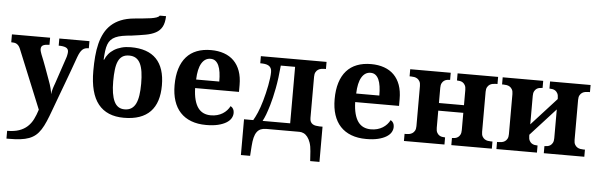

<svg xmlns="http://www.w3.org/2000/svg" viewBox="-57 -980 4455 1429"><g transform="rotate(5 2170.0 -265.5)"><path d="M579.1 -536.1V-482.9Q564 -482.9 552.5 -479.5Q541 -476.1 531.7 -467.5Q522.5 -459 514.6 -445.1Q506.8 -431.2 499 -410.2Q481.4 -360.4 462.4 -308.6Q443.4 -256.8 424.1 -204.8Q404.8 -152.8 385.5 -101.3Q366.2 -49.8 348.1 0Q330.6 48.3 314.9 85Q299.3 121.6 282 148.4Q264.6 175.3 243.7 192.9Q222.7 210.4 194.8 220.9Q167 231.4 130.1 235.8Q93.3 240.2 43.9 240.2H26.9V182.1Q79.1 182.1 115.7 169.4Q152.3 156.7 177.7 133.3Q203.1 109.9 219.5 77.1Q235.8 44.4 248 4.9L67.9 -435.1Q62 -449.2 54.7 -457.5Q47.4 -465.8 39.1 -470.2Q30.8 -474.6 21 -475.8Q11.2 -477.1 0 -477.1V-536.1H285.2V-482.9Q255.9 -482.9 239 -475.3Q222.2 -467.8 222.2 -445.8Q222.2 -437.5 225.6 -426Q229 -414.6 231.9 -407.2Q240.7 -386.2 250.2 -361.6Q259.8 -336.9 268.8 -312.3Q277.8 -287.6 286.1 -264.6Q294.4 -241.7 300.8 -224.1Q308.1 -205.1 313 -189.7Q317.9 -174.3 321 -161.9Q324.2 -149.4 326.2 -138.9Q328.1 -128.4 329.1 -118.2Q330.1 -128.4 333 -140.9Q335.9 -153.3 339.4 -164.8Q342.8 -176.3 346.2 -185.3Q349.6 -194.3 351.1 -198.2L417 -394Q418.9 -398.9 420.7 -405.5Q422.4 -412.1 423.8 -418.9Q425.3 -425.8 426 -432.1Q426.8 -438.5 426.8 -442.9Q426.8 -465.8 407.7 -474.4Q388.7 -482.9 354 -482.9V-536.1Z M627 -318.8Q627 -375.5 631.3 -426.8Q635.7 -478 646.7 -522.2Q657.7 -566.4 677 -602.8Q696.3 -639.2 726.1 -666.3Q755.9 -693.4 797.4 -710.4Q838.9 -727.5 895 -732.9Q932.1 -736.8 963.9 -739.5Q995.6 -742.2 1020.3 -746.1Q1044.9 -750 1061.3 -755.6Q1077.6 -761.2 1084 -771H1130.9Q1129.4 -720.7 1113.3 -691.2Q1097.2 -661.6 1066.9 -645.3Q1036.6 -628.9 992.4 -620.8Q948.2 -612.8 890.1 -605Q849.1 -601.6 819.3 -596.2Q789.6 -590.8 768.8 -581.3Q748 -571.8 734.6 -557.6Q721.2 -543.5 713.4 -522.7Q705.6 -502 701.9 -473.6Q698.2 -445.3 696.3 -408.2H700.2Q709 -431.2 725.6 -451.2Q742.2 -471.2 766.1 -486.1Q790 -501 821 -509.5Q852.1 -518.1 890.1 -518.1Q1017.6 -518.1 1081.3 -451.9Q1145 -385.7 1145 -254.9Q1145 -190.9 1129.2 -141.6Q1113.3 -92.3 1081.1 -58.6Q1048.8 -24.9 999.5 -7.6Q950.2 9.8 883.3 9.8Q756.3 9.8 691.7 -70.8Q627 -151.4 627 -318.8ZM990.2 -253.9Q990.2 -303.7 984.6 -341.6Q979 -379.4 966.6 -404.5Q954.1 -429.7 933.6 -442.4Q913.1 -455.1 883.3 -455.1Q853 -455.1 833.3 -442.4Q813.5 -429.7 802 -404.5Q790.5 -379.4 785.9 -341.6Q781.2 -303.7 781.2 -253.9Q781.2 -155.3 805.4 -104.2Q829.6 -53.2 883.3 -53.2Q913.1 -53.2 933.6 -66.2Q954.1 -79.1 966.6 -104.5Q979 -129.9 984.6 -167.5Q990.2 -205.1 990.2 -253.9Z M1488.8 -483.9Q1446.8 -483.9 1422.1 -442.4Q1397.5 -400.9 1395 -320.8H1567.9Q1567.9 -358.9 1563.5 -389.2Q1559.1 -419.4 1549.6 -440.4Q1540 -461.4 1525.1 -472.7Q1510.3 -483.9 1488.8 -483.9ZM1498 9.8Q1434.6 9.8 1386 -8.8Q1337.4 -27.3 1304.7 -62.5Q1272 -97.7 1255.4 -148.7Q1238.8 -199.7 1238.8 -265.1Q1238.8 -335.4 1255.4 -388.7Q1272 -441.9 1303.7 -477.5Q1335.4 -513.2 1381.6 -531Q1427.7 -548.8 1486.8 -548.8Q1541 -548.8 1584.5 -533.4Q1627.9 -518.1 1658.2 -487.8Q1688.5 -457.5 1704.6 -412.6Q1720.7 -367.7 1720.7 -308.1V-256.8H1393.1Q1394.5 -206.5 1404.1 -170.4Q1413.6 -134.3 1430.4 -110.8Q1447.3 -87.4 1471.4 -76.2Q1495.6 -64.9 1526.9 -64.9Q1552.7 -64.9 1574.7 -71Q1596.7 -77.1 1614.5 -88.1Q1632.3 -99.1 1645.8 -114Q1659.2 -128.9 1668 -146Q1694.8 -131.3 1694.8 -97.2Q1694.8 -75.7 1683.1 -56.4Q1671.4 -37.1 1647 -22.5Q1622.6 -7.8 1585.7 1Q1548.8 9.8 1498 9.8Z M2350.6 -536.1V-482.9H2338.9Q2328.1 -482.9 2315.4 -480.7Q2302.7 -478.5 2292.2 -471.7Q2281.7 -464.8 2274.7 -452.1Q2267.6 -439.5 2267.6 -418V-109.9Q2267.6 -92.3 2273.4 -81.3Q2279.3 -70.3 2289.3 -64.2Q2299.3 -58.1 2312.5 -55.9Q2325.7 -53.7 2339.8 -53.2H2362.8V210H2293.5L2288.6 137.2Q2286.1 99.6 2277.1 73.5Q2268.1 47.4 2255.1 31Q2242.2 14.6 2226.6 7.3Q2210.9 0 2194.8 0H1946.8Q1923.3 0 1906 7.3Q1888.7 14.6 1877 31Q1865.2 47.4 1858.6 73.5Q1852.1 99.6 1849.6 137.2L1844.7 210H1775.9V-57.1H1844.7Q1858.9 -80.6 1874.8 -117.4Q1890.6 -154.3 1905.8 -207Q1913.6 -234.9 1920.9 -264.6Q1928.2 -294.4 1933.6 -323.5Q1939 -352.5 1942.4 -378.7Q1945.8 -404.8 1945.8 -424.8Q1945.8 -443.4 1939.2 -454.8Q1932.6 -466.3 1921.4 -472.4Q1910.2 -478.5 1895.3 -480.7Q1880.4 -482.9 1863.8 -482.9H1859.9V-536.1ZM2120.6 -479H2013.7Q2005.4 -382.3 1991 -307.1Q1976.6 -231.9 1960.9 -179.2Q1954.1 -156.7 1948.2 -138.9Q1942.4 -121.1 1937 -106.7Q1931.6 -92.3 1926 -80.3Q1920.4 -68.4 1914.6 -57.1H2120.6Z M2684.6 -483.9Q2642.6 -483.9 2617.9 -442.4Q2593.3 -400.9 2590.8 -320.8H2763.7Q2763.7 -358.9 2759.3 -389.2Q2754.9 -419.4 2745.4 -440.4Q2735.8 -461.4 2720.9 -472.7Q2706.1 -483.9 2684.6 -483.9ZM2693.8 9.8Q2630.4 9.8 2581.8 -8.8Q2533.2 -27.3 2500.5 -62.5Q2467.8 -97.7 2451.2 -148.7Q2434.6 -199.7 2434.6 -265.1Q2434.6 -335.4 2451.2 -388.7Q2467.8 -441.9 2499.5 -477.5Q2531.2 -513.2 2577.4 -531Q2623.5 -548.8 2682.6 -548.8Q2736.8 -548.8 2780.3 -533.4Q2823.7 -518.1 2854 -487.8Q2884.3 -457.5 2900.4 -412.6Q2916.5 -367.7 2916.5 -308.1V-256.8H2588.9Q2590.3 -206.5 2599.9 -170.4Q2609.4 -134.3 2626.2 -110.8Q2643.1 -87.4 2667.2 -76.2Q2691.4 -64.9 2722.7 -64.9Q2748.5 -64.9 2770.5 -71Q2792.5 -77.1 2810.3 -88.1Q2828.1 -99.1 2841.6 -114Q2855 -128.9 2863.8 -146Q2890.6 -131.3 2890.6 -97.2Q2890.6 -75.7 2878.9 -56.4Q2867.2 -37.1 2842.8 -22.5Q2818.4 -7.8 2781.5 1Q2744.6 9.8 2693.8 9.8Z M3549.3 -118.2Q3549.3 -96.7 3556.4 -84Q3563.5 -71.3 3574 -64.5Q3584.5 -57.6 3597.2 -55.4Q3609.9 -53.2 3620.6 -53.2H3632.3V0H3329.6V-53.2H3331.5Q3341.8 -53.2 3353.3 -55.4Q3364.7 -57.6 3374.5 -64.5Q3384.3 -71.3 3390.9 -84Q3397.5 -96.7 3397.5 -118.2V-247.1H3210.4V-118.2Q3210.4 -96.7 3217 -84Q3223.6 -71.3 3233.4 -64.5Q3243.2 -57.6 3254.6 -55.4Q3266.1 -53.2 3276.4 -53.2H3278.3V0H2975.6V-53.2H2987.3Q2998.5 -53.2 3011 -55.4Q3023.4 -57.6 3033.9 -64.5Q3044.4 -71.3 3051.5 -84Q3058.6 -96.7 3058.6 -118.2V-418Q3058.6 -439.5 3051.5 -452.1Q3044.4 -464.8 3033.9 -471.7Q3023.4 -478.5 3011 -480.7Q2998.5 -482.9 2987.3 -482.9H2975.6V-536.1H3278.3V-482.9H3276.4Q3266.1 -482.9 3254.6 -480.7Q3243.2 -478.5 3233.4 -471.7Q3223.6 -464.8 3217 -452.1Q3210.4 -439.5 3210.4 -418V-304.2H3397.5V-418Q3397.5 -439.5 3390.9 -452.1Q3384.3 -464.8 3374.5 -471.7Q3364.7 -478.5 3353.3 -480.7Q3341.8 -482.9 3331.5 -482.9H3329.6V-536.1H3632.3V-482.9H3620.6Q3609.9 -482.9 3597.2 -480.7Q3584.5 -478.5 3574 -471.7Q3563.5 -464.8 3556.4 -452.1Q3549.3 -439.5 3549.3 -418Z M4240.2 -118.2Q4240.2 -96.7 4247.3 -84Q4254.4 -71.3 4264.9 -64.5Q4275.4 -57.6 4288.1 -55.4Q4300.8 -53.2 4311.5 -53.2H4323.2V0H4020.5V-53.2H4022.5Q4032.7 -53.2 4044.2 -55.4Q4055.7 -57.6 4065.4 -64.5Q4075.2 -71.3 4081.8 -84Q4088.4 -96.7 4088.4 -118.2V-333L3901.4 -127.9V-118.2Q3901.4 -96.7 3908 -84Q3914.6 -71.3 3924.3 -64.5Q3934.1 -57.6 3945.6 -55.4Q3957 -53.2 3967.3 -53.2H3969.2V0H3666.5V-53.2H3678.2Q3689.5 -53.2 3701.9 -55.4Q3714.4 -57.6 3724.9 -64.5Q3735.4 -71.3 3742.4 -84Q3749.5 -96.7 3749.5 -118.2V-418Q3749.5 -439.5 3742.4 -452.1Q3735.4 -464.8 3724.9 -471.7Q3714.4 -478.5 3701.9 -480.7Q3689.5 -482.9 3678.2 -482.9H3666.5V-536.1H3969.2V-482.9H3967.3Q3957 -482.9 3945.6 -480.7Q3934.1 -478.5 3924.3 -471.7Q3914.6 -464.8 3908 -452.1Q3901.4 -439.5 3901.4 -418V-205.1L4088.4 -410.2V-418Q4088.4 -439.5 4081.8 -452.1Q4075.2 -464.8 4065.4 -471.7Q4055.7 -478.5 4044.2 -480.7Q4032.7 -482.9 4022.5 -482.9H4020.5V-536.1H4323.2V-482.9H4311.5Q4300.8 -482.9 4288.1 -480.7Q4275.4 -478.5 4264.9 -471.7Q4254.4 -464.8 4247.3 -452.1Q4240.2 -439.5 4240.2 -418Z"/></g></svg>

Font: Droid Serif
Style: Bold
Weight: 700
Designer: Monotype Design team
Foundry: Monotype Imaging Inc.
Version: Version 1.03